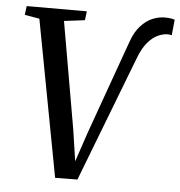

<svg xmlns="http://www.w3.org/2000/svg" viewBox="-53 -796 799 854"><g transform="rotate(5 346.5 -369.5)"><path d="M224.5 7 93 -692 27 -703.5 32 -743H300.5L295.5 -703L203 -691.5L286.5 -212L307 -74L352 -207.5L500 -621Q516.5 -669 541.5 -696.2Q566.5 -723.5 594.5 -734.8Q622.5 -746 647.5 -746Q665 -746 677.5 -743.8Q690 -741.5 693 -739.5L686 -670Q676.5 -672.5 667 -672.5Q648 -672.5 624.8 -662.2Q601.5 -652 579 -625.8Q556.5 -599.5 539 -552.5L324 6Z"/></g></svg>

Font: Merriweather Text Regular
Style: Italic
Weight: 400
Italic angle: -7.8°
Designer: Eben Sorkin
Foundry: Eben Sorkin
Version: Version 2.100; ttfautohint (v1.7.19-72a1) -l 8 -r 50 -G 200 